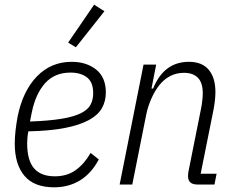

<svg xmlns="http://www.w3.org/2000/svg" viewBox="-20 -788 999 820"><path d="M211 12Q126 12 84.5 -37Q43 -86 43 -175Q43 -201 46.5 -231.5Q50 -262 55 -289Q77 -399 137.5 -461.5Q198 -524 286 -524Q349 -524 390.5 -491Q432 -458 432 -393Q432 -356 415.5 -326.5Q399 -297 360 -275.5Q321 -254 257.5 -241.5Q194 -229 101 -227Q98 -212 97 -198.5Q96 -185 96 -176Q96 -103 125.5 -69Q155 -35 214 -35Q267 -35 304 -62Q341 -89 367 -135L402 -107Q370 -47 321.5 -17.5Q273 12 211 12ZM281 -478Q213 -478 172.5 -432.5Q132 -387 116 -309L108 -269Q189 -272 241.5 -280.5Q294 -289 324.5 -304Q355 -319 366.5 -340.5Q378 -362 378 -390Q378 -437 351.5 -457.5Q325 -478 281 -478ZM304 -586 271 -606 382 -768 426 -740Z M491 0 593 -512H647L627 -410H634Q680 -524 787 -524Q843 -524 871.5 -490Q900 -456 900 -395Q900 -363 892 -320L837 -46H905L896 0H823Q783 0 783 -36Q783 -42 784 -50.5Q785 -59 787 -66L838 -321Q842 -340 844 -359Q846 -378 846 -390Q846 -435 825 -456Q804 -477 766 -477Q734 -477 707.5 -463.5Q681 -450 661 -425Q641 -400 626.5 -367Q612 -334 605 -301L545 0Z"/></svg>

Font: IBM Plex Sans Cond Light
Style: Italic
Weight: 300
Width: 3
Italic angle: -11°
Designer: Mike Abbink, Paul van der Laan, Pieter van Rosmalen
Foundry: Bold Monday
Version: Version 1.3